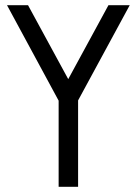

<svg xmlns="http://www.w3.org/2000/svg" viewBox="-20 -720 530 740"><path d="M281 -333 480 -700H398L243 -415L88 -700H7L206 -332V0H281Z"/></svg>

Font: Advent Pro Medium
Style: Regular
Weight: 500
Designer: VivaRado, Andreas Kalpakidis
Foundry: VivaRado, Andreas Kalpakidis
Version: Version 3.000